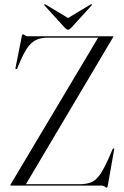

<svg xmlns="http://www.w3.org/2000/svg" viewBox="-20 -870 582 900"><path d="M510.5 -696 101.5 -6.5H351.5Q387.5 -6.5 410.2 -16.8Q433 -27 453 -58Q473 -89 499.5 -151.5L508 -171Q509.5 -175 513 -174Q516 -173.5 515 -168.5L484.5 4Q483.5 10 480.5 10Q477.5 10 471.5 5Q465.5 0 457 0H31.5Q28.5 0 28.5 -2.5Q28.5 -3 30 -6L440 -693.5H203.5Q157.5 -693.5 130 -670.2Q102.5 -647 75.5 -584.5L62 -551.5Q59.5 -545 54.5 -546Q51.5 -546.5 53 -553.5L83 -704Q84 -709 88 -709Q92 -709 96.8 -704.5Q101.5 -700 108.5 -700H509.5Q511.5 -700 511.5 -698.5Q511.5 -697.5 510.5 -696ZM316 -742Q306 -730.5 299 -730.5Q292 -730.5 282 -742L189.5 -843.5Q186 -848 188 -850Q190 -851.5 194.5 -848.5L299 -785.5L403.5 -848.5Q408 -851.5 410 -850Q412 -848 408.5 -843.5Z"/></svg>

Font: Fraunces 144pt Light
Style: Regular
Weight: 300
Version: Version 1.000;[b76b70a41]